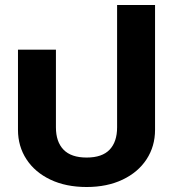

<svg xmlns="http://www.w3.org/2000/svg" viewBox="-20 -734 693 769"><path d="M52 -214V-535H204V-224Q204 -166 234.5 -134.5Q265 -103 327 -103Q389 -103 419 -134.5Q449 -166 449 -224V-714H601V-214Q601 -148 567 -96Q533 -44 471 -14.5Q409 15 327 15Q244 15 182 -14.5Q120 -44 86 -96Q52 -148 52 -214Z"/></svg>

Font: Prompt SemiBold
Style: Regular
Weight: 600
Designer: Katatrad Team
Foundry: CadsonDemak
Version: Version 1.001